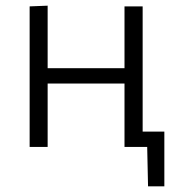

<svg xmlns="http://www.w3.org/2000/svg" viewBox="-20 -518 620 677"><path d="M84.5 0V-495.5L148 -498V-277.5H419V-495.5H483V-54H559.5V139H502L499 0H419V-223.5H148V0Z"/></svg>

Font: Heraclito Light
Style: Regular
Weight: 300
Designer: Kostas Bartsokas (font) & Cristiano Sobral (main changes)
Foundry: Kostas Bartsokas (font) & Cristiano Sobral (main changes)
Version: Version 1.00;July 8, 2020;FontCreator 13.0.0.2655 64-bit